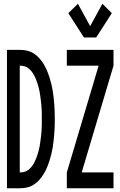

<svg xmlns="http://www.w3.org/2000/svg" viewBox="-20 -1000 640 1020"><path d="M17 0V-735H88Q107 -735 125.5 -730.5Q144 -726 160 -715.5Q176 -705 188.5 -691Q201 -677 211 -661Q221 -645 228.5 -627.5Q236 -610 242 -591.5Q248 -573 252.5 -555Q257 -537 260 -518.5Q263 -500 265 -481Q267 -462 268.5 -443Q270 -424 270.5 -405Q271 -386 271 -368Q271 -349 270.5 -330Q270 -311 268.5 -292Q267 -273 265 -254Q263 -235 260 -216.5Q257 -198 252.5 -180Q248 -162 242 -143.5Q236 -125 228.5 -107.5Q221 -90 211 -74Q201 -58 188.5 -44Q176 -30 160 -19.5Q144 -9 125.5 -4.5Q107 0 88 0ZM85 -84H88Q100 -84 111.5 -87.5Q123 -91 132 -98.5Q141 -106 148.5 -115.5Q156 -125 161.5 -135.5Q167 -146 171.5 -157Q176 -168 179.5 -179.5Q183 -191 186 -202.5Q189 -214 191 -225.5Q193 -237 194.5 -249Q196 -261 197.5 -272.5Q199 -284 200 -296Q201 -308 201.5 -320Q202 -332 202 -344Q202 -356 202 -368Q202 -379 202 -391Q202 -403 201.5 -415Q201 -427 200 -439Q199 -451 197.5 -462.5Q196 -474 194.5 -486Q193 -498 191 -509.5Q189 -521 186 -532.5Q183 -544 179.5 -555.5Q176 -567 171.5 -578Q167 -589 161.5 -599.5Q156 -610 148.5 -619.5Q141 -629 132 -636.5Q123 -644 111.5 -647.5Q100 -651 88 -651H85ZM426 -801 343 -930 394 -980 459 -861 524 -980 574 -930 491 -801ZM335 0V-84L504 -651H335V-735H583V-651L414 -84H583V0Z"/></svg>

Font: Zed Mono Medium Extended
Style: Regular
Weight: 500
Width: 7
Monospace: yes
Designer: Belleve Invis
Foundry: Belleve Invis
Version: Version 1.0.0; ttfautohint (v1.8.4)